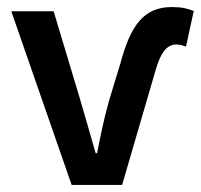

<svg xmlns="http://www.w3.org/2000/svg" viewBox="-20 -524 569 544"><path d="M183 0H326L422 -329C435 -372 451 -398 480 -398C492 -398 500 -394 507 -392L529 -493C510 -500 496 -504 467 -504C387 -504 350 -452 321 -344L289 -239C275 -190 265 -140 255 -90H251C237 -140 222 -190 208 -239L132 -492H12Z"/></svg>

Font: Source Sans Pro Semibold
Style: Regular
Weight: 600
Designer: Paul D. Hunt
Foundry: Adobe Systems Incorporated
Version: Version 3.006;hotconv 1.0.111;makeotfexe 2.5.65597